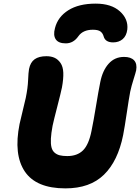

<svg xmlns="http://www.w3.org/2000/svg" viewBox="-20 -1018 773 1059"><path d="M507.8 -998Q594.2 -998 641.4 -955.3Q688.5 -912.6 682.1 -855Q677.7 -820.3 656.7 -802.2Q635.7 -784.2 604 -784.2Q561 -784.2 551.8 -816.9Q546.9 -835 533.9 -844.5Q521 -854 492.2 -854Q437.5 -854 412.1 -817.9Q384.8 -778.8 342.8 -778.8Q302.2 -778.8 287.4 -801.3Q272.5 -823.7 283.2 -862.8Q298.8 -924.8 356.7 -961.4Q414.6 -998 507.8 -998ZM340.8 21Q179.7 21 116.9 -72Q54.2 -165 87.9 -334Q93.8 -361.8 106.2 -411.1Q118.7 -460.4 122.1 -478Q133.3 -532.7 135 -575.9Q136.7 -619.1 140.1 -637.2Q147.5 -674.3 171.1 -691.2Q194.8 -708 235.8 -708Q262.2 -708 281.2 -699.2Q300.3 -690.4 314 -670.4Q327.6 -650.4 329.1 -617.4Q330.6 -584.5 321.8 -536.1Q315.4 -504.9 295.9 -429.7Q276.4 -354.5 270 -324.2Q262.2 -282.7 260.7 -253.7Q259.3 -224.6 263.9 -205.8Q268.6 -187 280.8 -176.3Q293 -165.5 309.6 -161.4Q326.2 -157.2 351.1 -157.2Q405.8 -157.2 437.7 -188.5Q469.7 -219.7 484.9 -296.9Q496.1 -351.1 509.5 -433.1Q522.9 -515.1 533.2 -565.9Q545.9 -629.4 579.3 -666.7Q612.8 -704.1 664.1 -704.1Q702.1 -704.1 719.7 -685.1Q737.3 -666 731 -629.9Q728 -616.2 716.6 -580.3Q705.1 -544.4 698.2 -512.2Q691.4 -476.6 679.4 -396Q667.5 -315.4 659.2 -272.9Q630.4 -129.4 553.2 -54.2Q476.1 21 340.8 21Z"/></svg>

Font: Shantell Sans Bouncy
Style: Italic
Weight: 800
Italic angle: -11.31°
Designer: Stephen Nixon, Anya Danilova, Shantell Martin
Foundry: Arrow Type
Version: Version 1.006;[9816181b4]